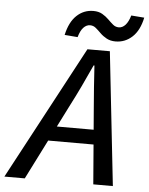

<svg xmlns="http://www.w3.org/2000/svg" viewBox="-110 -891 728 938"><g transform="rotate(5 253.5 -422.0)"><path d="M-53 0 297 -655H407L479 0H383L353 -371Q349 -422 345 -473.5Q341 -525 338 -579H334Q309 -524 285 -473.5Q261 -423 234 -371L47 0ZM107 -194 125 -266H415L399 -194ZM430 -705Q405 -705 386.5 -715Q368 -725 354.5 -738.5Q341 -752 328.5 -762.5Q316 -773 300 -773Q282 -773 267.5 -757.5Q253 -742 244 -710L180 -715Q194 -779 228.5 -811.5Q263 -844 310 -844Q336 -844 354 -833.5Q372 -823 385.5 -809.5Q399 -796 411.5 -785.5Q424 -775 440 -775Q458 -775 472.5 -791Q487 -807 496 -838L560 -833Q547 -770 512 -737.5Q477 -705 430 -705Z"/></g></svg>

Font: Source Sans 3 ExtraLight Medium
Style: Italic
Weight: 500
Italic angle: -11°
Version: Version 3.052;hotconv 1.1.0;makeotfexe 2.6.0